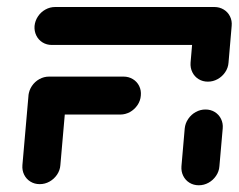

<svg xmlns="http://www.w3.org/2000/svg" viewBox="-20 -539 699 562"><path d="M174.8 -263 156.7 -55.6Q155.6 -40.4 146.9 -27.6Q138.1 -14.8 124.8 -7.4Q111.5 0 96.3 0Q81.1 0 69.1 -7.4Q57 -14.8 50.7 -27.6Q44.4 -40.4 45.6 -55.6L63.7 -263ZM392.2 -259.3Q391.1 -244.1 382.4 -231.3Q373.7 -218.5 360.4 -211.1Q347 -203.7 331.9 -203.7H114.1Q98.9 -203.7 86.9 -211.1Q74.8 -218.5 68.5 -231.3Q62.2 -244.1 63.3 -259.3Q64.8 -274.4 73.3 -287.2Q81.9 -300 95.2 -307.4Q108.5 -314.8 123.7 -314.8H341.5Q356.7 -314.8 368.9 -307.4Q381.1 -300 387.4 -287.2Q393.7 -274.4 392.2 -259.3ZM561.9 3.3Q546.7 3.3 534.6 -4.1Q522.6 -11.5 516.3 -24.3Q510 -37 511.1 -52.2L520.7 -163Q522.2 -178.1 530.9 -190.9Q539.6 -203.7 553 -211.1Q566.3 -218.5 581.5 -218.5Q596.7 -218.5 608.7 -211.1Q620.7 -203.7 627 -190.9Q633.3 -178.1 631.9 -163L622.2 -52.2Q621.1 -37 612.4 -24.3Q603.7 -11.5 590.4 -4.1Q577 3.3 561.9 3.3ZM81.1 -463Q82.6 -478.1 91.1 -490.9Q99.6 -503.7 113 -511.1Q126.3 -518.5 141.5 -518.5H605.6L595.9 -407.4H131.9Q116.7 -407.4 104.6 -414.8Q92.6 -422.2 86.3 -435Q80 -447.8 81.1 -463ZM588.5 -300Q573.3 -300 561.3 -307.4Q549.3 -314.8 543 -327.6Q536.7 -340.4 537.8 -355.6L547 -463Q548.5 -478.1 557 -490.9Q565.6 -503.7 578.9 -511.1Q592.2 -518.5 607.4 -518.5Q622.6 -518.5 634.8 -511.1Q647 -503.7 653.3 -490.9Q659.6 -478.1 658.1 -463L648.9 -355.6Q647.8 -340.4 639.1 -327.6Q630.4 -314.8 617 -307.4Q603.7 -300 588.5 -300Z"/></svg>

Font: 26F Galaxy Sans Oblique
Style: Regular
Weight: 400
Italic angle: -5°
Designer: C₂₉H₂₅N₃O₅
Version: Version 1.200;FEAKit 1.0